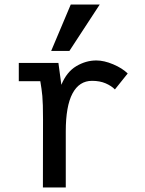

<svg xmlns="http://www.w3.org/2000/svg" viewBox="-20 -828 640 848"><path d="M170 -300.5Q170 -372 167 -403.8Q164 -435.5 158 -469.5H63V-550H238L251 -453.5Q274.5 -510.5 317 -535.8Q359.5 -561 405.5 -561Q439.5 -561 479.8 -544Q520 -527 544 -503.5L487.5 -433Q472.5 -448.5 446.8 -459.8Q421 -471 386.5 -471Q330 -471 300.2 -415.2Q270.5 -359.5 270.5 -247.5V0H169.5ZM206 -603 292.5 -808H420.5L286.5 -603Z"/></svg>

Font: JuliaMono Medium
Style: Regular
Weight: 500
Monospace: yes
Designer: cormullion
Foundry: corm
Version: Version 0.054; ttfautohint (v1.8.4)